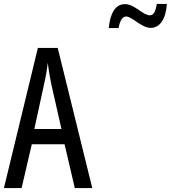

<svg xmlns="http://www.w3.org/2000/svg" viewBox="-20 -958 870 978"><path d="M534 -815H584C590 -852 604 -874 622 -874C653 -874 700 -816 748 -816C793 -816 825 -859 830 -938H779C773 -903 764 -880 744 -880C707 -880 666 -937 617 -937C561 -937 540 -878 534 -815ZM361 0H450L274 -714H173L0 0H90L142 -223H309ZM240 -535 293 -301H155L206 -536C214 -571 220 -607 223 -638C227 -607 233 -572 240 -535Z"/></svg>

Font: Noto Sans Thai Looped ExtraCondensed
Style: Regular
Weight: 400
Width: 2
Designer: Sasikarn Vongin, Ben Mitchell
Foundry: The Fontpad Ltd
Version: Version 1.001